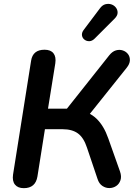

<svg xmlns="http://www.w3.org/2000/svg" viewBox="-20 -972 715 1000"><path d="M104 8Q73 8 58 -10.5Q43 -29 48 -63L142 -656Q151 -713 212 -713Q244 -713 258.5 -694.5Q273 -676 268 -642L230 -406H338L315 -389L549 -684Q565 -704 583.5 -709.5Q602 -715 619 -709.5Q636 -704 646.5 -690.5Q657 -677 656.5 -658Q656 -639 639 -618L436 -364L381 -401Q444 -391 482.5 -354Q521 -317 544 -251L605 -79Q614 -53 607.5 -33.5Q601 -14 585.5 -3.5Q570 7 550.5 7.5Q531 8 513.5 -3.5Q496 -15 488 -40L433 -203Q416 -255 386 -277Q356 -299 306 -299H214L175 -53Q165 8 104 8ZM577 -875 473 -771Q460 -758 445.5 -757.5Q431 -757 420 -765.5Q409 -774 407 -787.5Q405 -801 415 -815L500 -928Q513 -946 529.5 -950Q546 -954 560.5 -949Q575 -944 584 -932Q593 -920 592.5 -905Q592 -890 577 -875Z"/></svg>

Font: Nunito Variable Extra Light
Style: Italic
Weight: 200
Italic angle: -9°
Designer: Vernon Adams
Foundry: Vernon Adams
Version: Version 3.602